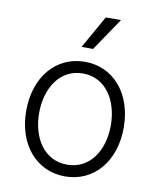

<svg xmlns="http://www.w3.org/2000/svg" viewBox="-88 -850 766 931"><g transform="rotate(10 295.5 -385.0)"><path d="M295.5 11.4C436.8 11.4 535.5 -104 535.5 -270.2C535.5 -437.5 436.8 -552.9 295.5 -552.9C154.1 -552.9 55.4 -437.5 55.4 -270.2C55.4 -104 154.1 11.4 295.5 11.4ZM295.5 -46.5C182.2 -46.5 119 -148.1 119 -270.2C119 -392.4 182.2 -495.4 295.5 -495.4C408.7 -495.4 471.9 -392.4 471.9 -270.2C471.9 -148.1 408.7 -46.5 295.5 -46.5ZM266 -621.1H322.8L431.8 -782.3H356.9Z"/></g></svg>

Font: Karasuma Gothic
Style: Light
Weight: 300
Designer: Rasmus Andersson / Ryoko Nishizuka
Foundry: rsms
Version: Version 1.00